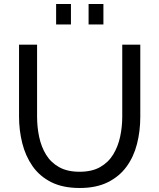

<svg xmlns="http://www.w3.org/2000/svg" viewBox="-20 -933 795 958"><path d="M378 5Q293 5 235 -24.5Q177 -54 142 -104.5Q107 -155 91 -219Q75 -283 75 -351V-710H165V-351Q165 -299 175.5 -249.5Q186 -200 210 -161Q234 -122 275 -99Q316 -76 377 -76Q439 -76 480 -99.5Q521 -123 545 -162.5Q569 -202 579.5 -251Q590 -300 590 -351V-710H680V-351Q680 -279 663.5 -214.5Q647 -150 611 -101Q575 -52 517.5 -23.5Q460 5 378 5ZM260 -811V-913H334V-811ZM422 -811V-913H496V-811Z"/></svg>

Font: Raleway Thin Medium
Style: Regular
Weight: 500
Version: Version 4.026